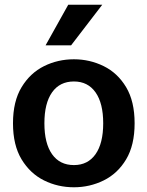

<svg xmlns="http://www.w3.org/2000/svg" viewBox="-20 -782 624 813"><path d="M293 11Q225 11 166.5 -18Q108 -47 71.5 -107Q35 -167 35 -260Q35 -353 71.5 -413Q108 -473 166.5 -502Q225 -531 293 -531Q360 -531 419 -502Q478 -473 514 -413Q550 -353 550 -260Q550 -167 514 -107Q478 -47 419 -18Q360 11 293 11ZM293 -83Q352 -83 384.5 -129Q417 -175 417 -260Q417 -345 384.5 -391Q352 -437 293 -437Q233 -437 200.5 -391Q168 -345 168 -260Q168 -175 200.5 -129Q233 -83 293 -83ZM173 -590 269 -762H413L281 -590Z"/></svg>

Font: Murecho Medium
Style: Regular
Weight: 500
Designer: Neil Summerour
Foundry: Positype
Version: Version 1.010; ttfautohint (v1.8.3)